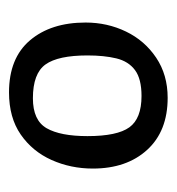

<svg xmlns="http://www.w3.org/2000/svg" viewBox="-3 -744 392 426"><g transform="rotate(90 193.0 -531.0)"><path d="M185 -355Q109 -355 69.5 -401.5Q30 -448 30 -525Q30 -573 50 -614.5Q70 -656 108 -681.5Q146 -707 197 -707Q271 -707 312.5 -661.5Q354 -616 354 -541Q354 -492 335 -449.5Q316 -407 278.5 -381Q241 -355 185 -355ZM198 -408Q247 -408 264.5 -438.5Q282 -469 282 -529Q282 -595 262.5 -622Q243 -649 193 -649Q155 -649 135.5 -634.5Q116 -620 109.5 -593Q103 -566 103 -529Q103 -464 123 -436Q143 -408 198 -408Z"/></g></svg>

Font: Faustina
Style: Regular
Weight: 400
Designer: Alfonso Garcia
Foundry: http://www.omnibus-type.com
Version: Version 1.200